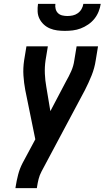

<svg xmlns="http://www.w3.org/2000/svg" viewBox="-20 -975 542 995"><path d="M60 0 61 -7Q66 -39 74 -70Q82 -101 97 -130L163 -253L111 -508Q104 -545 101.5 -583.5Q99 -622 105 -662L117 -735H228L216 -662Q211 -627 212.5 -592.5Q214 -558 220 -525L241 -399L322 -553Q337 -579 349 -606Q361 -633 365 -662L377 -735H488L476 -662Q470 -622 454.5 -583.5Q439 -545 420 -508L195 -86Q185 -67 180 -47Q175 -27 172 -7L171 0ZM316 -815Q296 -815 276.5 -817.5Q257 -820 239 -827.5Q221 -835 207 -848Q193 -861 184.5 -878Q176 -895 175 -915Q174 -935 177 -955H267Q265 -941 268.5 -928Q272 -915 281 -906.5Q290 -898 303 -895Q316 -892 329 -892Q343 -892 357 -895Q371 -898 383 -906.5Q395 -915 402.5 -928Q410 -941 412 -955H502Q499 -935 491 -915Q483 -895 469.5 -878Q456 -861 437 -848Q418 -835 398 -827.5Q378 -820 357.5 -817.5Q337 -815 316 -815Z"/></svg>

Font: Iosevka QP
Style: Bold Italic
Weight: 700
Italic angle: -9°
Designer: Belleve Invis
Foundry: Belleve Invis
Version: Version 20.0.0; ttfautohint (v1.8.4)